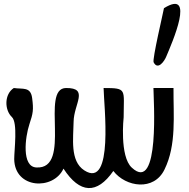

<svg xmlns="http://www.w3.org/2000/svg" viewBox="-20 -949 970 986"><path d="M834 -659C863 -728 987 -1009 822 -907C819 -888 761 -643 769 -629C791 -586 825 -636 834 -659ZM51 -497C2 -466 2 -385 41 -348C72 -319 53 -179 53 -132C55 22 255 29 306 -83C390 46 478 50 562 -71C626 12 771 34 825 -79C887 -205 870 -356 871 -497H768C768 -444 803 48 657 -88C593 -146 615 -347 615 -347C615 -491 635 -497 512 -497C513 -413 566 25 413 -74C338 -122 357 -240 358 -324C359 -415 439 -498 319 -497C185 -496 352 -79 167 -89C90 -92 109 -245 131 -311C150 -368 153 -385 145 -446C137 -505 97 -490 51 -497Z"/></svg>

Font: Philokalia
Style: Regular
Weight: 400
Version: Version 001.010